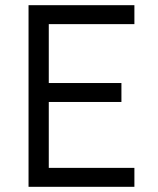

<svg xmlns="http://www.w3.org/2000/svg" viewBox="-20 -720 608 740"><path d="M90 -700H168V0H90ZM158 -73H498V0H158ZM158 -400H448V-327H158ZM158 -700H498V-627H158Z"/></svg>

Font: Uncut Sans VF
Style: Regular
Weight: 400
Designer: Kasper Nordkvist
Foundry: Uncut Type
Version: Version 1.100;FEAKit 1.0